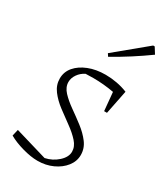

<svg xmlns="http://www.w3.org/2000/svg" viewBox="-180 -788 754 873"><g transform="rotate(30 197.0 -351.5)"><path d="M10 -36 18 -70 187 -20Q225 -28 253 -53.5Q281 -79 281 -107Q281 -134 259.5 -158Q238 -182 206 -205Q174 -228 141.5 -252.5Q109 -277 87.5 -305.5Q66 -334 66 -368Q66 -403 88.5 -429.5Q111 -456 150 -471.5Q189 -487 239 -487Q268 -487 298 -481.5Q328 -476 355 -465L330 -340H315L306 -436Q279 -441 251.5 -443.5Q224 -446 197 -446Q175 -446 157 -445Q135 -434 121.5 -414.5Q108 -395 108 -374Q108 -347 130 -323.5Q152 -300 184 -277.5Q216 -255 248 -230.5Q280 -206 301.5 -177.5Q323 -149 323 -114Q323 -81 301.5 -53.5Q280 -26 244 -9.5Q208 7 165 7Q130 7 85.5 -5.5Q41 -18 10 -36ZM207 -563 198 -577 359 -710H367L387 -678Q344 -647 299.5 -618.5Q255 -590 207 -563Z"/></g></svg>

Font: Piazzolla ExtraLight
Style: Italic
Weight: 200
Italic angle: -11.3°
Designer: Juan Pablo del Peral
Foundry: Huerta Tipografica
Version: Version 1.330